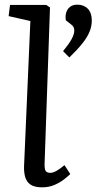

<svg xmlns="http://www.w3.org/2000/svg" viewBox="-20 -788 427 822"><path d="M110 -698 17 -719 23 -767H178L194 -756L171 -90Q170 -68 174.5 -58Q179 -48 196 -48Q207 -48 222 -56.5Q237 -65 256 -81L281 -43Q271 -33 253.5 -19.5Q236 -6 212.5 4Q189 14 160 14Q128 14 111 2.5Q94 -9 88 -29.5Q82 -50 83 -77ZM277 -542 250 -569Q274 -598 286 -619.5Q298 -641 298 -657Q298 -664 295.5 -670.5Q293 -677 285 -683L262 -701Q259 -717 263 -732.5Q267 -748 279 -758Q291 -768 311 -768Q339 -768 356 -750.5Q373 -733 373 -700Q373 -676 363.5 -652.5Q354 -629 333 -602.5Q312 -576 277 -542Z"/></svg>

Font: Literata
Style: Italic
Weight: 400
Italic angle: -2°
Designer: Latin by Veronika Burian and Jose Scaglione. Greek by Irene Vlachou. Cyrillic by Vera Evstafieva
Foundry: TypeTogether
Version: Version 3.103;gftools[0.9.29]